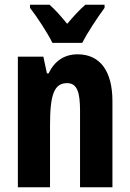

<svg xmlns="http://www.w3.org/2000/svg" viewBox="-20 -786 545 806"><path d="M200 -606H325C346 -647 390 -714 419 -753V-766H338C313 -744 292 -721 262 -686C235 -719 210 -747 188 -766H106V-753C135 -716 182 -644 200 -606ZM306 -558C250 -558 209 -530 184 -478H177L162 -548H55V0H190V-261C190 -391 208 -437 262 -437C304 -437 316 -398 316 -321V0H452V-361C452 -489 399 -558 306 -558Z"/></svg>

Font: Noto Sans Oriya ExtCond Bold
Style: Bold
Weight: 700
Width: 2
Designer: Amélie Bonet and Sol Matas
Foundry: Google LLC
Version: Version 2.006